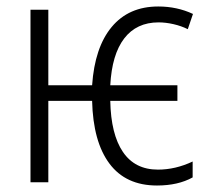

<svg xmlns="http://www.w3.org/2000/svg" viewBox="-20 -562 649 592"><path d="M264 -251H129V0H74V-532H129V-299H264Q272 -416 324.5 -479Q377 -542 468 -542Q526 -542 575 -519L559 -472Q539 -482 515 -487.5Q491 -493 469 -493Q401 -493 363 -443.5Q325 -394 320 -299H527V-251H320Q322 -148 359 -93.5Q396 -39 467 -39Q521 -39 574 -64V-15Q529 10 464 10Q368 10 317.5 -57.5Q267 -125 264 -251Z"/></svg>

Font: Noto Sans Display Light Narrow
Style: Regular
Weight: 300
Width: 4
Designer: Monotype Design team
Foundry: Monotype Imaging Inc.
Version: Version 1.000